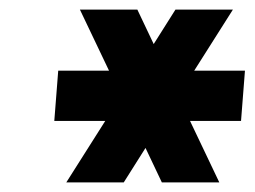

<svg xmlns="http://www.w3.org/2000/svg" viewBox="-20 -740 532 401"><path d="M301 -648 346.4 -719.9H466.4L385.6 -592.4H491.6L483.4 -487.4H376.9L438 -359.1H318L283.9 -431L238.5 -359.1H118.5L199.8 -487.4H93.4L101.6 -592.4H207.7L146.9 -719.9H266.9Z"/></svg>

Font: Poland Can Into
Style: Of Regular
Weight: 500
Foundry: Cannot Into Space Fonts
Version: Version 1.01